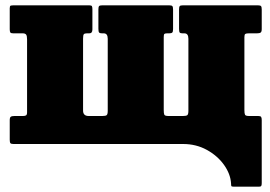

<svg xmlns="http://www.w3.org/2000/svg" viewBox="-20 -540 1012 720"><path d="M384 -394.5Q384 -415 369 -415H362.5Q354.5 -415 351.8 -418Q349 -421 349 -432V-505Q349 -514 351.5 -517Q354 -520 363 -520H615Q624 -520 626.5 -516.8Q629 -513.5 629 -504V-431Q629 -420.5 625.8 -417.8Q622.5 -415 614.5 -415H607Q599 -415 596.5 -412.8Q594 -410.5 594 -401V-127.5Q594 -114.5 596.2 -109.8Q598.5 -105 612 -105H666.5Q678.5 -105 682.5 -108.2Q686.5 -111.5 686.5 -124.5V-394.5Q686.5 -415 671.5 -415H664.5Q656.5 -415 654 -418Q651.5 -421 651.5 -432V-505Q651.5 -514 654 -517Q656.5 -520 665.5 -520H947.5Q956.5 -520 959 -516.8Q961.5 -513.5 961.5 -504V-431Q961.5 -420.5 957.2 -417.8Q953 -415 943.5 -415H913.5Q903.5 -415 900 -412.8Q896.5 -410.5 896.5 -401V-127.5Q896.5 -114.5 898.8 -109.8Q901 -105 914.5 -105H948.5Q956.5 -105 959 -101.8Q961.5 -98.5 961.5 -90V146.5Q961.5 153 960 156.5Q958.5 160 952 160H856Q848.5 160 847.5 157.5Q846.5 155 846.5 148.5Q844.5 112.5 820 78.2Q795.5 44 755.5 22Q715.5 0 666.5 0H30.5Q21.5 0 19 -3.2Q16.5 -6.5 16.5 -16V-89Q16.5 -99.5 20.5 -102.2Q24.5 -105 34.5 -105H66Q73.5 -105 77.5 -107.2Q81.5 -109.5 81.5 -119V-392.5Q81.5 -405.5 78 -410.2Q74.5 -415 65 -415H29.5Q21 -415 18.8 -418.2Q16.5 -421.5 16.5 -430V-509Q16.5 -517.5 20 -518.8Q23.5 -520 32 -520H315.5Q323 -520 324.8 -516.5Q326.5 -513 326.5 -504.5V-429.5Q326.5 -415 315 -415H306Q297.5 -415 294.5 -411.8Q291.5 -408.5 291.5 -395.5V-125.5Q291.5 -105 312.5 -105H364Q376 -105 380 -108.2Q384 -111.5 384 -124.5Z"/></svg>

Font: Besley* Narrow Fatface
Style: Regular
Weight: 900
Width: 4
Designer: Owen Earl
Foundry: indestructible type*
Version: Version 3.000; ttfautohint (v1.8.3)